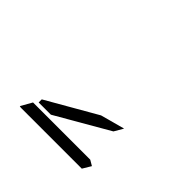

<svg xmlns="http://www.w3.org/2000/svg" viewBox="-75 -1220 966 966"><g transform="rotate(-45 408.0 -737.0)"><path d="M144 -502 99 -529V-959Q99 -968 101 -972L161 -938V-928V-918V-866V-735V-548V-531ZM181 -831V-918H203L357 -650L392 -521L344 -549Z"/></g></svg>

Font: DSEG14 Modern
Style: Light
Weight: 300
Designer: Keshikan(Twitter:@keshinomi_88pro)
Version: Version 0.46